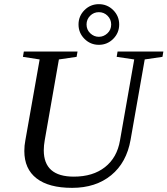

<svg xmlns="http://www.w3.org/2000/svg" viewBox="-20 -906 816 936"><path d="M634.3 -616.2 548.8 -628.9 553.2 -654.8H776.4L772 -628.9L685.5 -616.2L616.7 -225.1Q597.2 -113.3 522 -51.8Q446.8 9.8 331.5 9.8Q217.8 9.8 158.2 -36.4Q98.6 -82.5 98.6 -169.9Q98.6 -196.8 103.5 -221.2L173.3 -616.2L91.8 -628.9L96.2 -654.8H357.9L353.5 -628.9L267.1 -616.2L198.2 -223.1Q193.4 -196.8 193.4 -173.3Q193.4 -44.9 339.8 -44.9Q433.1 -44.9 491.9 -91.3Q550.8 -137.7 564.9 -221.2ZM561 -786.6Q561 -745.6 532 -716.6Q502.9 -687.5 461.9 -687.5Q420.9 -687.5 391.8 -716.6Q362.8 -745.6 362.8 -786.6Q362.8 -827.6 391.8 -856.7Q420.9 -885.7 461.9 -885.7Q502.9 -885.7 532 -856.7Q561 -827.6 561 -786.6ZM522 -786.6Q522 -811.5 504.4 -829.1Q486.8 -846.7 461.9 -846.7Q437 -846.7 419.4 -829.1Q401.9 -811.5 401.9 -786.6Q401.9 -761.2 419.9 -743.9Q438 -726.6 461.9 -726.6Q485.4 -726.6 503.7 -743.7Q522 -760.7 522 -786.6Z"/></svg>

Font: Liberation Serif
Style: Italic
Weight: 400
Italic angle: -16.333°
Designer: Steve Matteson
Foundry: Ascender Corporation
Version: Version 2.1.5